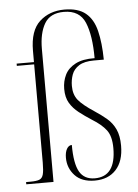

<svg xmlns="http://www.w3.org/2000/svg" viewBox="-54 -798 611 850"><g transform="rotate(-5 251.5 -373.0)"><path d="M333 10Q275 10 244.5 -23Q214 -56 214 -102Q214 -126 222.5 -141Q231 -156 245 -156Q245 -73 266 -36.5Q287 0 334 0Q427 0 427 -126Q427 -179 406 -206.5Q385 -234 344 -259Q313 -279 288 -298.5Q263 -318 248 -343Q233 -368 233 -406Q233 -440 247 -468.5Q261 -497 293.5 -514Q326 -531 379 -530Q379 -631 355 -688.5Q331 -746 261 -746Q200 -746 175 -703.5Q150 -661 150 -591V0H29V-10H49Q75 -10 88 -15Q101 -20 105.5 -37Q110 -54 110 -89V-526H33V-536H110V-586Q110 -676 154 -716Q198 -756 264 -756Q325 -756 358.5 -728.5Q392 -701 405 -648Q418 -595 419 -520H375Q332 -520 308.5 -505Q285 -490 276.5 -466.5Q268 -443 268 -416Q268 -378 287.5 -353.5Q307 -329 359 -295Q388 -276 411.5 -256Q435 -236 448.5 -207Q462 -178 462 -134Q462 -65 427.5 -27.5Q393 10 333 10Z"/></g></svg>

Font: Noto Serif Display Condensed ExtraLight
Style: Regular
Weight: 200
Width: 3
Designer: Monotype Design Team
Foundry: Monotype Imaging Inc.
Version: Version 2.009